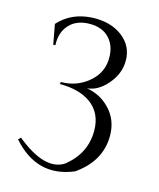

<svg xmlns="http://www.w3.org/2000/svg" viewBox="-108 -789 720 869"><g transform="rotate(15 251.5 -355.0)"><path d="M60 -641Q119 -707 216 -712Q304 -716 360 -672Q413 -630 413 -563Q413 -502 369 -451Q327 -402 276 -397Q340 -386 383 -341Q432 -291 432 -216Q432 -97 321 -20Q158 48 34 -93L45 -104Q186 11 269 -43Q357 -113 357 -219Q357 -301 299 -344Q245 -384 152 -384L154 -394Q227 -394 281 -439Q341 -488 337 -565Q335 -614 306 -646Q273 -682 214 -682Q152 -682 118 -645Q84 -608 87 -548H77Z"/></g></svg>

Font: Cinzel(RUS BY LYAJKA)
Style: Regular
Weight: 400
Designer: Natanael Gama
Version: Version 1.001;PS 001.001;hotconv 1.0.56;makeotf.lib2.0.21325